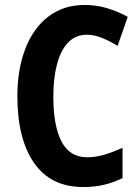

<svg xmlns="http://www.w3.org/2000/svg" viewBox="-20 -744 566 774"><path d="M331 -604Q284 -604 254 -572Q224 -540 209.5 -484Q195 -428 195 -355Q195 -237 228 -173.5Q261 -110 331 -110Q365 -110 399 -120Q433 -130 474 -148V-26Q437 -8 399 1Q361 10 315 10Q185 10 117.5 -87Q50 -184 50 -356Q50 -463 81.5 -546Q113 -629 174 -676.5Q235 -724 322 -724Q369 -724 412 -711Q455 -698 495 -676L454 -559Q422 -579 390.5 -591.5Q359 -604 331 -604Z"/></svg>

Font: Noto Sans Malayalam Condensed
Style: Bold
Weight: 700
Width: 3
Designer: Jelle Bosma - Monotype Design Team
Foundry: Monotype Imaging Inc.
Version: Version 2.104; ttfautohint (v1.8.4.7-5d5b)